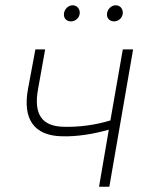

<svg xmlns="http://www.w3.org/2000/svg" viewBox="-20 -707 565 727"><path d="M212 -191C273 -189 336 -200 392 -216L355 0H394L484 -520H445L398 -251C343 -234 279 -225 220 -227C138 -229 107 -275 124 -369L151 -520H114L86 -370C65 -256 109 -194 212 -191ZM249 -626C266 -626 282 -640 282 -659C282 -674 271 -687 255 -687C238 -687 222 -671 222 -652C222 -637 232 -626 249 -626ZM412 -626C429 -626 445 -640 445 -659C445 -674 435 -687 418 -687C401 -687 385 -671 385 -652C385 -637 396 -626 412 -626Z"/></svg>

Font: Fixel Text 20240404 ExtraLight
Style: Italic
Weight: 200
Width: 4
Italic angle: -10°
Designer: AlfaBravo + MacPaw
Foundry: Kyrylo Tkachov, Marchela Mozhyna, Serhii Makarenko, Maria Weinstein, Zakhar Kryvoshyya
Version: Version 1.211;Glyphs 3.2 (3225)